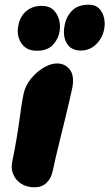

<svg xmlns="http://www.w3.org/2000/svg" viewBox="-20 -787 466 817"><path d="M136 -571Q105 -571 86 -586.5Q67 -602 59.5 -627Q52 -652 58 -678Q65 -717 91.5 -739.5Q118 -762 157 -762Q190 -762 208 -744Q226 -726 232 -700.5Q238 -675 233 -650Q227 -619 204 -595Q181 -571 136 -571ZM324 -572Q282 -572 264 -603Q246 -634 255 -679Q262 -717 287 -742Q312 -767 357 -767Q386 -767 402 -750.5Q418 -734 423 -709.5Q428 -685 423 -662Q416 -625 389 -598.5Q362 -572 324 -572ZM127 10Q94 10 70.5 -5Q47 -20 36.5 -45Q26 -70 32 -98Q44 -158 51 -199.5Q58 -241 62 -271.5Q66 -302 70 -329Q74 -356 80 -386Q87 -421 110.5 -450.5Q134 -480 164.5 -498.5Q195 -517 223 -517Q257 -517 277 -491Q297 -465 288 -415Q284 -396 276 -361Q268 -326 257.5 -283Q247 -240 236.5 -197.5Q226 -155 217.5 -119Q209 -83 205 -62Q198 -28 178 -9Q158 10 127 10Z"/></svg>

Font: Shantell Sans ExtraBold
Style: Italic
Weight: 800
Italic angle: -11°
Designer: Stephen Nixon, Anya Danilova, Shantell Martin
Foundry: Arrow Type
Version: Version 1.011;[c5ecc13dd]